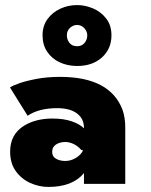

<svg xmlns="http://www.w3.org/2000/svg" viewBox="-20 -726 598 758"><path d="M171 12Q134 12 99.2 -3.8Q64.5 -19.5 42.2 -50.5Q20 -81.5 20 -127.5Q20 -196 75.5 -230Q121.5 -258 187 -258Q231.5 -258 263.2 -247Q295 -236 311.5 -219.5Q311.5 -238.5 305.2 -252.5Q299 -266.5 283.5 -278.5Q255.5 -299 205.5 -299Q133.5 -299 89 -269L19.5 -380.5Q27.5 -387 54.8 -396.8Q82 -406.5 124 -414.5Q166 -422.5 217 -422.5Q414 -422.5 463.5 -293Q474.5 -262.5 474.5 -222.5V0H311.5V-42.5Q266.5 12 171 12ZM237.5 -90.5Q259.5 -90.5 279.5 -102.5Q299.5 -114.5 308 -132.5L301 -134Q287 -150 270 -157.8Q253 -165.5 237 -165.5Q226 -165.5 214.2 -161.8Q202.5 -158 194.2 -149.5Q186 -141 186 -126.5Q186 -109.5 198.5 -101Q214.5 -90.5 237.5 -90.5ZM284.5 -465.5Q246.5 -465.5 215.5 -480Q184.5 -494.5 166.2 -521.8Q148 -549 148 -586.5Q148 -623.5 167.2 -650.2Q186.5 -677 217.8 -691.5Q249 -706 284.5 -706Q315.5 -706 346.8 -693Q378 -680 399 -653.2Q420 -626.5 420 -586.5Q420 -533.5 382.8 -499.5Q345.5 -465.5 284.5 -465.5ZM284.5 -543.5Q303 -543.5 313.8 -556.5Q324.5 -569.5 324.5 -586.5Q324.5 -602 312.8 -614.8Q301 -627.5 284.5 -627.5Q269 -627.5 256.5 -616.2Q244 -605 244 -586.5Q244 -570 254.2 -556.8Q264.5 -543.5 284.5 -543.5Z"/></svg>

Font: Lucymar Sans ExtraBold
Style: Regular
Weight: 800
Foundry: The League of Moveable Type (original font) / Main changes by Cristiano Sobral with portions from Mirco Monsees
Version: Version 2.001;August 30, 2020;FontCreator 13.0.0.2681 64-bit